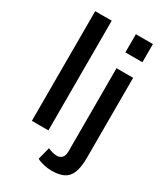

<svg xmlns="http://www.w3.org/2000/svg" viewBox="-222 -812 939 1091"><g transform="rotate(30 247.5 -266.5)"><path d="M68.4 0V-719.7H176.8V0ZM306.6 189.5Q280.8 189.5 254.2 183.3Q227.5 177.2 209.5 167L230.5 85.9Q246.6 93.3 261.7 97.2Q276.9 101.1 289.1 101.1Q309.1 101.1 322.3 88.4Q335.4 75.7 335.4 44.4V-499.5H444.3V22.9Q444.3 88.9 429.2 125Q414.1 161.1 383.5 175.3Q353 189.5 306.6 189.5ZM334 -602.5V-721.7H445.8V-602.5Z"/></g></svg>

Font: Pontano Sans
Style: Bold
Weight: 700
Designer: Vernon Adams
Foundry: Vernon Adams
Version: Version 2.001